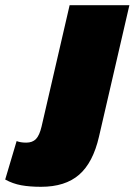

<svg xmlns="http://www.w3.org/2000/svg" viewBox="-171 -520 518 739"><path d="M-13 199Q-57 199 -89.5 193Q-122 187 -151 171L-107 23Q-92 29 -70 29Q-46 29 -32.5 15Q-19 1 -11 -33L97 -500H327L210 6Q187 106 133.5 152.5Q80 199 -13 199Z"/></svg>

Font: Prodigy Sans Black
Style: Italic
Weight: 900
Italic angle: -13°
Designer: Wei Huang
Foundry: Wei Huang
Version: Version 1.003; ttfautohint (v1.8.3)